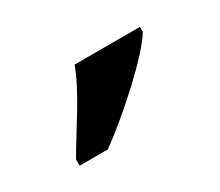

<svg xmlns="http://www.w3.org/2000/svg" viewBox="-47 -857 391 341"><g transform="rotate(-30 148.0 -686.0)"><path d="M40 -619V-606H98C153 -646 236 -721 256 -756V-766H122C106 -721 66 -664 40 -619Z"/></g></svg>

Font: Noto Serif Georgian ExtraCondensed Bold
Style: Regular
Weight: 700
Width: 2
Designer: Monotype Design Team, Akaki Razmadze
Foundry: Google LLC
Version: Version 2.003